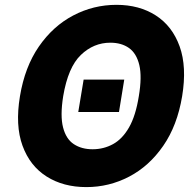

<svg xmlns="http://www.w3.org/2000/svg" viewBox="-20 -757 799 787"><path d="M726.6 -362.6Q706.7 -242.5 649.1 -159.3Q591.6 -76 509.4 -33Q427.2 9.9 333.8 9.9Q239.7 9.9 171.2 -33.4Q102.6 -76.7 72.3 -159.8Q41.9 -242.9 61.8 -362.6Q81.7 -483 139.6 -566.6Q197.4 -650.2 280.4 -693.7Q363.3 -737.2 457.4 -737.2Q550.8 -737.2 618.6 -693.7Q686.4 -650.2 716.4 -566.6Q746.4 -483 726.6 -362.6ZM549 -362.6Q562.5 -442.5 551 -490.6Q539.4 -538.7 508.5 -560.4Q477.6 -582 432.2 -582Q363.6 -582 311.3 -531.6Q258.9 -481.2 239 -362.6Q226.2 -282.3 238.5 -234.7Q250.7 -187.1 282.5 -166.2Q314.3 -145.2 359.4 -145.2Q404.8 -145.2 443.2 -166.2Q481.5 -187.1 508.9 -234.7Q536.2 -282.3 549 -362.6ZM489.3 -430.8 467.7 -297.9H300.8L322.8 -430.8Z"/></svg>

Font: Inter UI Extra Bold
Style: Italic
Weight: 800
Italic angle: 9.39999°
Designer: Rasmus Andersson
Foundry: rsms
Version: 3.2;8d6f07862